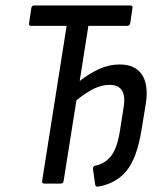

<svg xmlns="http://www.w3.org/2000/svg" viewBox="-20 -675 592 706"><path d="M342 11Q331 13 330 4L322 -52Q320 -64 331 -66Q366 -73 388.5 -101.5Q411 -130 421 -194L435 -283Q447 -363 383 -363Q354 -363 324.5 -348.5Q295 -334 261 -306L214 -10Q213 0 203 0H143Q133 0 135 -10L225 -580H94Q85 -580 87 -590L95 -645Q97 -655 105 -655H459Q469 -655 467 -645L459 -590Q457 -580 448 -580H305L273 -377Q307 -404 344 -421Q381 -438 420 -438Q477 -438 502 -400.5Q527 -363 516 -293L500 -195Q483 -92 444.5 -46Q406 0 342 11Z"/></svg>

Font: Sofia Sans Condensed Medium
Style: Italic
Weight: 500
Italic angle: -9°
Designer: Botio Nikoltchev, Ani Petrova
Foundry: lettersoup
Version: Version 4.101; ttfautohint (v1.8.4.7-5d5b)